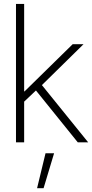

<svg xmlns="http://www.w3.org/2000/svg" viewBox="-20 -748 485 1009"><path d="M64 0V-727.5H106.9V-267.6H108.9L361.8 -515.6H418.9L200.2 -300.8L443.4 0H388.7L168.9 -272.5L106.9 -213.9V0ZM174.8 241.2 219.2 57.6H264.2L209 241.2Z"/></svg>

Font: Inter Display ExtraLight
Style: Regular
Weight: 200
Designer: Rasmus Andersson
Foundry: rsms
Version: Version 4.000;git-a52131595